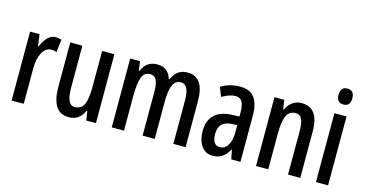

<svg xmlns="http://www.w3.org/2000/svg" viewBox="-78 -1095 2763 1454"><g transform="rotate(15 1303.5 -368.0)"><path d="M262 -550Q285 -550 308 -543L296 -443Q279 -450 254 -450Q211 -450 184.5 -402Q158 -354 158 -280V0H63V-540H137L150 -449H155Q172 -493 199 -521.5Q226 -550 262 -550Z M724 -540V0H648L637 -71H631Q595 10 513 10Q441 10 409.5 -43.5Q378 -97 378 -188V-540H473V-210Q473 -76 535 -76Q588 -76 608 -121Q628 -166 628 -256V-540Z M1297 -550Q1427 -550 1427 -360V0H1331V-338Q1331 -405 1315 -435Q1299 -465 1268 -465Q1222 -465 1203.5 -421Q1185 -377 1185 -290V0H1090V-341Q1090 -407 1074.5 -436Q1059 -465 1027 -465Q976 -465 960 -413Q944 -361 944 -275V0H848V-540H925L935 -468H941Q973 -550 1059 -550Q1106 -550 1133 -526.5Q1160 -503 1170 -466H1177Q1196 -509 1224.5 -529.5Q1253 -550 1297 -550Z M1710 -550Q1787 -550 1822 -501.5Q1857 -453 1857 -362V0H1785L1770 -74H1768Q1746 -32 1715.5 -11Q1685 10 1642 10Q1599 10 1572 -13Q1545 -36 1532.5 -73Q1520 -110 1520 -153Q1520 -235 1566 -279Q1612 -323 1698 -327L1761 -330V-361Q1761 -418 1745 -445Q1729 -472 1693 -472Q1648 -472 1588 -437L1559 -509Q1626 -550 1710 -550ZM1717 -260Q1617 -254 1617 -156Q1617 -67 1677 -67Q1716 -67 1739 -105Q1762 -143 1762 -210V-262Z M2191 -550Q2326 -550 2326 -363V0H2230V-341Q2230 -402 2215.5 -433.5Q2201 -465 2166 -465Q2117 -465 2096 -420.5Q2075 -376 2075 -274V0H1979V-540H2056L2066 -468H2072Q2089 -507 2120.5 -528.5Q2152 -550 2191 -550Z M2497 -746Q2551 -746 2551 -683Q2551 -621 2497 -621Q2443 -621 2443 -683Q2443 -746 2497 -746ZM2544 -540V0H2449V-540Z"/></g></svg>

Font: Noto Sans Ethiopic ExtraCondensed Medium
Style: Regular
Weight: 500
Width: 2
Designer: Monotype Design Team
Foundry: Monotype Imaging Inc.
Version: Version 2.102; ttfautohint (v1.8.4.7-5d5b)